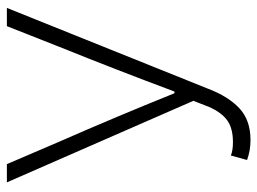

<svg xmlns="http://www.w3.org/2000/svg" viewBox="-115 -622 748 558"><g transform="rotate(-90 259.0 -343.0)"><path d="M131 11Q100 11 73 1L86 -46Q101 -40 125 -40Q165 -40 188 -56.5Q211 -73 227 -109L245 -155L8 -697H61L127 -543Q199 -379 267 -210H272Q335 -379 402 -545L462 -697H515L280 -112Q258 -54 223.5 -21.5Q189 11 131 11Z"/></g></svg>

Font: LXGW 975 Gothic SC 200W
Style: Regular
Weight: 200
Version: Version 2.01;February 25, 2021